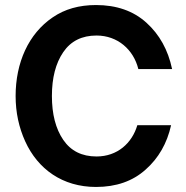

<svg xmlns="http://www.w3.org/2000/svg" viewBox="-20 -734 739 762"><path d="M361 8C441 8 507 -15 558 -61C609 -106 643 -165 659 -237H525C504 -166 446 -113 363 -113C305 -113 261 -135 231 -179C201 -223 186 -281 186 -353C186 -425 201 -483 231 -527C261 -571 305 -593 363 -593C447 -593 510 -537 529 -460H663C647 -536 613 -597 561 -644C509 -691 442 -714 361 -714C294 -714 237 -698 189 -665C93 -600 42 -485 42 -353C42 -288 55 -228 80 -173C130 -63 228 8 361 8Z"/></svg>

Font: Be Vietnam
Style: Bold
Weight: 700
Designer: Gabriel Lam
Foundry: TypeRant
Version: Version 4.000